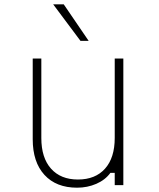

<svg xmlns="http://www.w3.org/2000/svg" viewBox="-20 -860 740 892"><path d="M553 -588V0H513V-57H493Q469 -24 427.5 -6Q386 12 338 12Q241 12 186.5 -47.5Q132 -107 132 -213V-588H172V-219Q172 -127 217 -76.5Q262 -26 342 -26Q423 -26 468 -76.5Q513 -127 513 -219V-588ZM392 -670H354L227 -840H276Z"/></svg>

Font: Martian Mono Thin
Style: Regular
Weight: 100
Monospace: yes
Designer: Roman Shamin
Foundry: Evil Martians
Version: Version 1.000; ttfautohint (v1.8.4.7-5d5b)